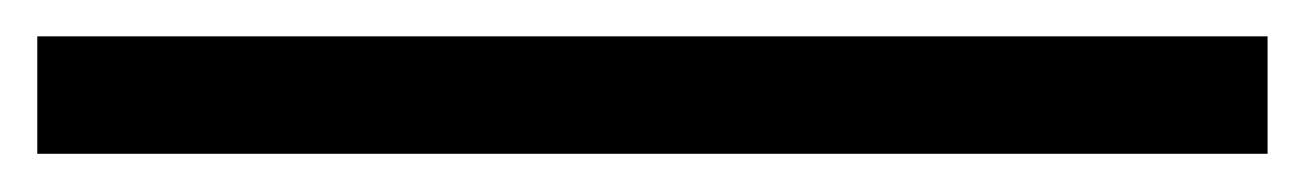

<svg xmlns="http://www.w3.org/2000/svg" viewBox="-20 24 700 103"><path d="M0 106.5H660V43.5H0Z"/></svg>

Font: Hauora
Style: Regular
Weight: 400
Designer: Mikhail Sharanda
Foundry: WCYS & Co.
Version: Version 1.010